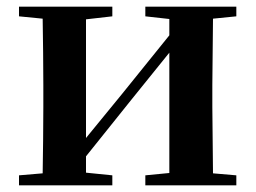

<svg xmlns="http://www.w3.org/2000/svg" viewBox="-20 -556 767 576"><path d="M416 -507 488 -499V-450L346 -274L238 -142V-498L317 -507V-536H37V-507L108 -500C109 -442 110 -357 110 -301V-235C110 -179 109 -94 108 -36L37 -30V0H317V-30L238 -38V-87L375 -258L488 -398V-37L416 -30V0H689V-30L619 -36L617 -235V-301L619 -500L689 -507V-536H416Z"/></svg>

Font: Noto Serif JP
Style: Bold
Weight: 700
Designer: Ryoko NISHIZUKA 西塚涼子 (kana & ideographs); Frank Grießhammer (Latin, Greek & Cyrillic); Wenlong ZHANG 张文龙 (bopomofo); San
Foundry: Adobe
Version: Version 2.001;hotconv 1.1.0;makeotfexe 2.6.0